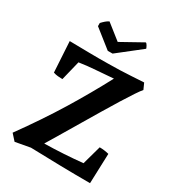

<svg xmlns="http://www.w3.org/2000/svg" viewBox="-207 -979 1002 1107"><g transform="rotate(30 294.5 -425.5)"><path d="M65 12 29 -28Q139 -180 223 -317Q307 -454 379 -590Q323 -585 264.5 -581Q206 -577 155 -569L123 -439Q108 -439 92.5 -440.5Q77 -442 62 -447L50 -650Q115 -649 180.5 -648Q246 -647 307 -648Q348 -648 384 -649.5Q420 -651 457.5 -653Q495 -655 541 -658L559 -618Q548 -606 526 -573Q504 -540 474.5 -492.5Q445 -445 411.5 -389Q378 -333 343.5 -275Q309 -217 276.5 -162.5Q244 -108 218 -65Q281 -66 347 -70Q413 -74 471 -80L506 -206Q521 -206 537 -204Q553 -202 568 -198L561 1Q462 1 362.5 -1Q263 -3 164 -6ZM268 -711 148 -806V-827Q158 -838 169.5 -848Q181 -858 192 -863L292 -784L434 -863Q440 -861 446.5 -849Q453 -837 454 -832L300 -711Z"/></g></svg>

Font: Labrada SemiBold
Style: Regular
Weight: 600
Designer: Mercedes Jáuregui
Foundry: Omnibus-Type Team
Version: Version 1.000; ttfautohint (v1.8.4.7-5d5b)